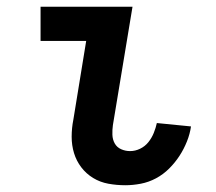

<svg xmlns="http://www.w3.org/2000/svg" viewBox="-20 -540 640 568"><path d="M351 8Q325 8 300.5 3.5Q276 -1 255.5 -13.5Q235 -26 220.5 -45Q206 -64 199 -87Q192 -110 192 -135.5Q192 -161 197 -186L235 -419H100V-520H372L314 -170Q312 -156 312.5 -141.5Q313 -127 319.5 -115.5Q326 -104 338.5 -98.5Q351 -93 365 -93Q380 -93 394.5 -100Q409 -107 419 -119.5Q429 -132 435 -147Q441 -162 444 -176L545 -166Q542 -144 533 -121.5Q524 -99 511 -79Q498 -59 480.5 -41.5Q463 -24 441.5 -12.5Q420 -1 396.5 3.5Q373 8 351 8Z"/></svg>

Font: Iosevka HT Extended
Style: Bold Italic
Weight: 700
Width: 7
Italic angle: -9°
Monospace: yes
Designer: Belleve Invis
Foundry: Belleve Invis
Version: Version 32.3.0; ttfautohint (v1.8.4)